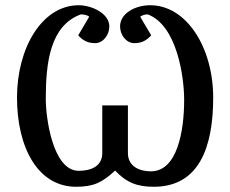

<svg xmlns="http://www.w3.org/2000/svg" viewBox="-20 -703 880 734"><path d="M554 -683C497 -683 439 -652 439 -602C439 -570 462 -538 494 -538C523 -538 542 -550 558 -568L516 -639C524 -645 534 -648 545 -648C656 -606 684 -411 684 -321C684 -200 657 -48 557 -48C511 -48 469 -68 469 -118V-300H371V-118C371 -68 329 -50 281 -50C181 -50 155 -255 155 -324C155 -462 171 -605 289 -648C298 -648 314 -646 321 -639L279 -568C295 -550 314 -538 343 -538C375 -538 398 -570 398 -602C398 -652 330 -683 281 -683C141 -683 45 -520 45 -330C45 -140 124 11 271 11C337 11 371 -5 420 -51C464 -4 506 11 568 11C741 11 795 -140 795 -330C795 -520 694 -683 554 -683Z"/></svg>

Font: Veleka
Style: Regular
Weight: 400
Designer: Stefan Peev, Context Ltd, 2016; SIL International, 1997-2014.
Foundry: Stefan Peev, Context Ltd, 2016
Version: Version 1.000